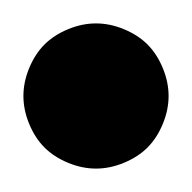

<svg xmlns="http://www.w3.org/2000/svg" viewBox="-126 -144 164 164"><path d="M13 -86Q18 -74 18 -62Q18 -50 13 -38Q8 -26 0 -18Q-8 -10 -20 -5Q-32 0 -44 0Q-56 0 -68 -5Q-80 -10 -88 -18Q-96 -26 -101 -38Q-106 -50 -106 -62Q-106 -74 -101 -86Q-96 -98 -88 -106Q-80 -114 -68 -119Q-56 -124 -44 -124Q-32 -124 -20 -119Q-8 -114 0 -106Q8 -98 13 -86Z"/></svg>

Font: DSEG7 Modern
Style: Light Italic
Weight: 300
Italic angle: -5°
Designer: Keshikan(Twitter:@keshinomi_88pro)
Version: Version 0.46